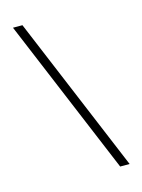

<svg xmlns="http://www.w3.org/2000/svg" viewBox="-105 -732 589 795"><g transform="rotate(-15 190.0 -335.0)"><path d="M350.5 0H310L30 -670H70.5Z"/></g></svg>

Font: Newsreader Text Light
Style: Regular
Weight: 300
Designer: Hugues Gentile
Foundry: Production Type
Version: Version 1.001